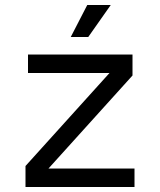

<svg xmlns="http://www.w3.org/2000/svg" viewBox="-20 -748 640 768"><path d="M82 0V-84L418 -456H92V-530H510V-446L174 -74H518V0ZM263 -600 329 -728H423L333 -600Z"/></svg>

Font: Geist Mono
Style: Regular
Weight: 400
Monospace: yes
Designer: Basement.studio, Andrés Briganti, Mateo Zaragoza
Foundry: Basement.studio, Vercel, Andrés Briganti, Guido Ferreyra, Mateo Zaragoza
Version: Version 1.500; ttfautohint (v1.8.4.7-5d5b)